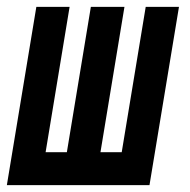

<svg xmlns="http://www.w3.org/2000/svg" viewBox="-34 -540 554 560"><path d="M-14 0 72 -520H169L99 -96H161L231 -520H329L259 -96H321L391 -520H488L402 0Z"/></svg>

Font: Iosevka Term Curly Oblique
Style: Bold
Weight: 700
Italic angle: -9°
Designer: Belleve Invis
Foundry: Belleve Invis
Version: Version 32.3.0